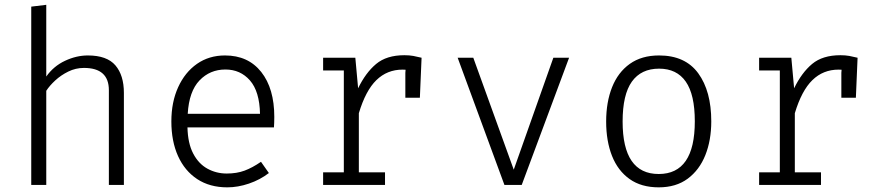

<svg xmlns="http://www.w3.org/2000/svg" viewBox="-20 -783 3732 813"><path d="M175.9 -762.6V-459Q207.2 -503.1 255.4 -525.6Q303.6 -548.2 351.8 -548.2Q432.8 -548.2 468.7 -506.2Q504.6 -464.1 504.6 -389.7V0H441V-401Q441 -495.4 335.4 -495.4Q300.5 -495.4 269.2 -480Q237.9 -464.6 213.8 -442.3Q189.7 -420 175.9 -398.5V0H112.3V-754.9Z M773.8 -243.6Q775.4 -175.9 798.2 -132.6Q821 -89.2 858.5 -68.7Q895.9 -48.2 940 -48.2Q982.6 -48.2 1015.6 -60.5Q1048.7 -72.8 1085.1 -97.9L1118.5 -50.3Q1081 -21.5 1034.1 -5.6Q987.2 10.3 942.6 10.3Q868.2 10.3 815.1 -24.6Q762.1 -59.5 733.8 -122.3Q705.6 -185.1 705.6 -268.7Q705.6 -350.8 734.4 -413.8Q763.1 -476.9 814.1 -512.6Q865.1 -548.2 932.8 -548.2Q1030.8 -548.2 1086.2 -478.2Q1141.5 -408.2 1141.5 -287.7Q1141.5 -273.8 1141 -262.8Q1140.5 -251.8 1140 -243.6ZM934.4 -488.7Q869.2 -488.7 824.9 -442.6Q780.5 -396.4 774.9 -301H1081Q1079 -395.9 1038.5 -442.3Q997.9 -488.7 934.4 -488.7Z M1348.2 0V-53.3H1435.9V-484.6H1348.2V-538.5H1484.6L1496.4 -409.2Q1528.2 -474.9 1572.6 -512.1Q1616.9 -549.2 1692.3 -549.2Q1713.3 -549.2 1730 -546.2Q1746.7 -543.1 1765.1 -538.5L1757.9 -369.2H1696.4V-474.4L1697.4 -487.7Q1691.3 -488.2 1684.6 -488.2Q1619.5 -488.2 1573.8 -443.8Q1528.2 -399.5 1499.5 -303.6V-53.3H1610.3V0Z M2389.7 -538.5 2189.2 0H2115.9L1917.9 -538.5H1984.1L2155.4 -64.6L2323.1 -538.5Z M2770.8 -548.2Q2881.5 -548.2 2936.7 -472.6Q2991.8 -396.9 2991.8 -269.2Q2991.8 -189.2 2966.7 -126.2Q2941.5 -63.1 2892.1 -26.4Q2842.6 10.3 2769.2 10.3Q2695.4 10.3 2645.9 -24.9Q2596.4 -60 2571.5 -122.8Q2546.7 -185.6 2546.7 -268.2Q2546.7 -350.8 2571.8 -413.8Q2596.9 -476.9 2646.9 -512.6Q2696.9 -548.2 2770.8 -548.2ZM2770.8 -492.3Q2694.9 -492.3 2655.6 -437.4Q2616.4 -382.6 2616.4 -268.2Q2616.4 -46.2 2769.2 -46.2Q2922.1 -46.2 2922.1 -269.2Q2922.1 -382.6 2883.8 -437.4Q2845.6 -492.3 2770.8 -492.3Z M3194.4 0V-53.3H3282.1V-484.6H3194.4V-538.5H3330.8L3342.6 -409.2Q3374.4 -474.9 3418.7 -512.1Q3463.1 -549.2 3538.5 -549.2Q3559.5 -549.2 3576.2 -546.2Q3592.8 -543.1 3611.3 -538.5L3604.1 -369.2H3542.6V-474.4L3543.6 -487.7Q3537.4 -488.2 3530.8 -488.2Q3465.6 -488.2 3420 -443.8Q3374.4 -399.5 3345.6 -303.6V-53.3H3456.4V0Z"/></svg>

Font: Fira Code Light
Style: Regular
Weight: 300
Monospace: yes
Designer: Carrois Corporate, Edenspiekermann AG, Nikita Prokopov
Foundry: Carrois Corporate, Edenspiekermann AG, Nikita Prokopov
Version: Version 6.000; ttfautohint (v1.8.2) -l 8 -r 50 -G 200 -x 14 